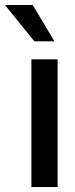

<svg xmlns="http://www.w3.org/2000/svg" viewBox="-77 -756 303 776"><path d="M155.8 0H49.8V-516.1H155.8ZM143.1 -588.9H62L-57.1 -735.8H55.2Z"/></svg>

Font: Creato Display Medium
Style: Regular
Weight: 500
Version: Version 1.000